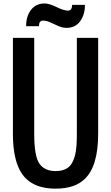

<svg xmlns="http://www.w3.org/2000/svg" viewBox="-20 -1097 651 1126"><path d="M555.7 -312.5Q555.7 -123 477.5 -47.9Q418 9.8 305.7 9.3Q141.6 9.3 87.9 -116.2Q55.7 -191.4 55.7 -312.5V-875H180.7V-312.5Q180.7 -181.2 210.9 -137.7Q241.2 -93.8 305.7 -93.8Q369.6 -93.8 397 -132.8Q423.8 -171.9 428.7 -244.6Q430.7 -272 430.7 -312.5V-875H555.7ZM370.6 -933.6Q346.7 -933.6 322.3 -944.3Q297.9 -955.1 274.9 -965.8Q252 -976.6 231.9 -976.1Q208.5 -976.1 208.5 -943.4H133.3Q132.8 -1000 161.1 -1038.1Q189.5 -1076.2 240.7 -1076.7Q269 -1076.7 311.5 -1055.7Q354 -1034.7 378.4 -1034.7Q402.8 -1034.7 402.8 -1068.4H478Q478.5 -1011.7 450.2 -972.7Q421.9 -933.6 370.6 -933.6Z"/></svg>

Font: Oswald
Style: Book
Weight: 400
Designer: vernon adams
Foundry: vernon adams
Version: Version 1.000